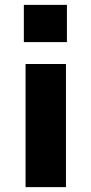

<svg xmlns="http://www.w3.org/2000/svg" viewBox="-20 -769 376 789"><path d="M78 -596V-749H255V-596ZM85 0V-506H251V0Z"/></svg>

Font: Nunito Sans 6pt ExtraBold
Style: Regular
Weight: 800
Version: Version 3.101;gftools[0.9.27]